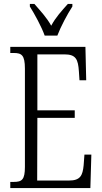

<svg xmlns="http://www.w3.org/2000/svg" viewBox="-20 -951 516 971"><path d="M206 -771H270C287 -816 321 -880 346 -918V-931H323C291 -895 262 -864 239 -821C215 -864 185 -895 154 -931H131V-918C155 -880 190 -816 206 -771ZM32 0H437L442 -169H407L403 -115C398 -63 386 -38 329 -38H168L169 -355H358V-393H169V-676H306C364 -676 375 -651 379 -590L382 -545H416L412 -714H32V-683H49C89 -683 106 -673 106 -604V-107C106 -42 91 -31 49 -31H32Z"/></svg>

Font: Noto Serif Hebrew ExtraCondensed Light
Style: Regular
Weight: 300
Width: 2
Designer: Monotype Design Team
Foundry: Monotype Imaging Inc.
Version: Version 2.004